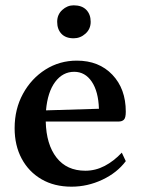

<svg xmlns="http://www.w3.org/2000/svg" viewBox="-20 -690 531 722"><path d="M249 12Q184 12 136 -16Q88 -44 61.5 -93.5Q35 -143 35 -208Q35 -280 66.5 -337.5Q98 -395 151 -428.5Q204 -462 269 -462Q352 -462 402.5 -409Q453 -356 453 -270Q453 -247 446 -240Q439 -233 426 -233H152Q154 -147 192.5 -97.5Q231 -48 301 -48Q339 -48 373.5 -66Q408 -84 438 -116L453 -84Q420 -40 364.5 -14Q309 12 249 12ZM259 -420Q216 -420 187.5 -382Q159 -344 153 -275L352 -281Q350 -346 325 -383Q300 -420 259 -420ZM257 -546Q227 -546 211 -563Q195 -580 195 -608Q195 -635 214 -652.5Q233 -670 257 -670Q288 -670 304.5 -653Q321 -636 321 -608Q321 -581 301.5 -563.5Q282 -546 257 -546Z"/></svg>

Font: Petrona SemiBold
Style: Regular
Weight: 600
Designer: Ringo R. Seeber
Foundry: Ringo R. Seeber
Version: Version 2.001; ttfautohint (v1.8.3)